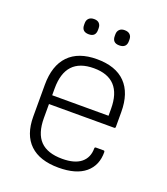

<svg xmlns="http://www.w3.org/2000/svg" viewBox="-125 -743 733 842"><g transform="rotate(20 241.5 -322.0)"><path d="M245 11Q157 11 111 -33Q65 -77 65 -162V-310Q65 -400 110.5 -447Q156 -494 242 -494Q330 -494 375.5 -447.5Q421 -401 421 -312V-243Q421 -237 415 -237H111V-172Q111 -100 144.5 -65.5Q178 -31 247 -31Q305 -31 334.5 -55Q364 -79 364 -122Q364 -128 370 -128H406Q410 -128 411 -123Q412 -60 369.5 -24.5Q327 11 245 11ZM111 -278H374V-310Q374 -452 243 -452Q111 -452 111 -310ZM170 -584Q137 -584 137 -616V-624Q137 -638 145.5 -646.5Q154 -655 170 -655Q186 -655 194 -646.5Q202 -638 202 -624V-616Q202 -584 170 -584ZM312 -584Q280 -584 280 -616V-624Q280 -638 288.5 -646.5Q297 -655 312 -655Q329 -655 337.5 -646.5Q346 -638 346 -624V-616Q346 -584 312 -584Z"/></g></svg>

Font: Sofia Sans Semi Condensed Light
Style: Regular
Weight: 300
Designer: Botio Nikoltchev, Ani Petrova
Foundry: lettersoup
Version: Version 4.100; ttfautohint (v1.8.4.7-5d5b)